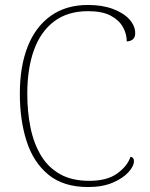

<svg xmlns="http://www.w3.org/2000/svg" viewBox="-20 -744 605 774"><path d="M335 10Q236 10 175.5 -39.5Q115 -89 87.5 -174Q60 -259 60 -366Q60 -476 91.5 -556Q123 -636 184.5 -680Q246 -724 335 -724Q392 -724 435 -708Q478 -692 501.5 -666Q525 -640 525 -610Q525 -579 491 -577Q491 -607 475.5 -635Q460 -663 426 -681Q392 -699 335 -699Q253 -699 198.5 -658Q144 -617 117 -542.5Q90 -468 90 -366Q90 -293 103 -229.5Q116 -166 145 -117.5Q174 -69 222 -42Q270 -15 340 -15Q412 -15 453 -45Q494 -75 506 -112Q520 -110 520 -95Q520 -74 497.5 -49.5Q475 -25 434 -7.5Q393 10 335 10Z"/></svg>

Font: Noto Serif Thin
Style: Regular
Weight: 100
Designer: Monotype Design Team
Foundry: Monotype Imaging Inc.
Version: Version 2.015